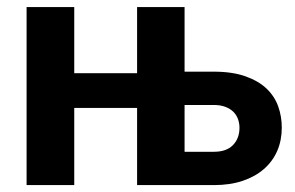

<svg xmlns="http://www.w3.org/2000/svg" viewBox="-20 -536 854 556"><path d="M514.5 -515.5V-328.5H598.5Q652.5 -328.5 690.2 -315.2Q728 -302 751.5 -279.8Q775 -257.5 785.5 -228.2Q796 -199 796 -166.5Q796 -129.5 782.8 -99Q769.5 -68.5 744.2 -46.5Q719 -24.5 682.5 -12.2Q646 0 599.5 0H377V-223.5H195V0H57V-515.5H195V-324H377V-515.5ZM514.5 -232V-96.5H599.5Q636 -96.5 654.8 -116Q673.5 -135.5 673.5 -166Q673.5 -179 669.2 -191Q665 -203 656 -212Q647 -221 632.8 -226.5Q618.5 -232 599 -232Z"/></svg>

Font: Lato Heavy
Style: Regular
Weight: 800
Designer: Lukasz Dziedzic
Foundry: tyPoland Lukasz Dziedzic
Version: Version 2.007; 2014-02-27